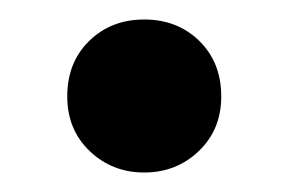

<svg xmlns="http://www.w3.org/2000/svg" viewBox="-20 -162 301 197"><path d="M207 -63Q207 -29 184 -7Q161 15 128 15Q95 15 72 -7Q49 -29 49 -63Q49 -98 71.5 -120Q94 -142 128 -142Q162 -142 184.5 -120Q207 -98 207 -63Z"/></svg>

Font: Repo
Style: DemiBold
Weight: 600
Designer: Stefan Peev
Foundry: Context Ltd
Version: Version 001.000